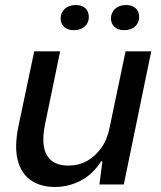

<svg xmlns="http://www.w3.org/2000/svg" viewBox="-20 -733 639 763"><path d="M199 10Q140 10 101.5 -17.5Q63 -45 50 -98Q37 -151 53 -230L116 -529H219L159 -239Q148 -187 154.5 -150.5Q161 -114 185 -94.5Q209 -75 252 -75Q293 -75 326 -93.5Q359 -112 383 -146Q407 -180 416 -228L479 -529H581L472 0H375L387 -92H382Q348 -39 299.5 -14.5Q251 10 199 10ZM473 -613Q449 -613 435 -626Q421 -639 421 -660Q421 -683 437.5 -698Q454 -713 481 -713Q506 -713 519.5 -700Q533 -687 533 -665Q533 -643 517 -628Q501 -613 473 -613ZM273 -613Q249 -613 235 -626Q221 -639 221 -660Q221 -683 237.5 -698Q254 -713 281 -713Q306 -713 319.5 -700Q333 -687 333 -665Q333 -643 317 -628Q301 -613 273 -613Z"/></svg>

Font: Mona Sans ExtraLight Medium
Style: Italic
Weight: 500
Italic angle: -11.6951°
Version: Version 2.000